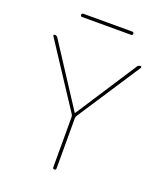

<svg xmlns="http://www.w3.org/2000/svg" viewBox="-161 -1003 932 1106"><g transform="rotate(20 305.0 -450.0)"><path d="M291 -334 38 -720Q36 -723 37.5 -726.5Q39 -730 43 -730Q56 -730 62 -720L304 -348H306H308L550 -720Q557 -730 569 -730Q573 -730 574.5 -726.5Q576 -723 574 -720L321 -334Q316 -326 316 -318V-10Q316 0 306 0Q296 0 296 -10V-318Q296 -326 291 -334ZM156 -880Q146 -880 146 -890Q146 -900 156 -900H456Q466 -900 466 -890Q466 -880 456 -880Z"/></g></svg>

Font: Rounded Mplus 1c Thin
Style: Regular
Weight: 250
Version: Version 1.059.20150529